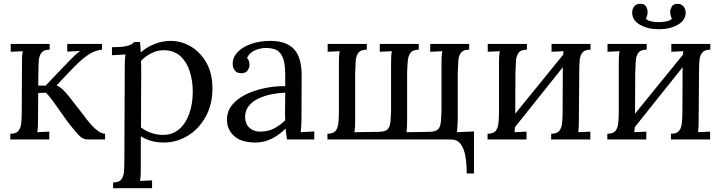

<svg xmlns="http://www.w3.org/2000/svg" viewBox="-20 -730 3782 1005"><path d="M34 0V-30Q65 -30 77 -45.5Q89 -61 91.5 -88.5Q94 -116 94 -152L95 -394Q95 -414 95.5 -429.5Q96 -445 99 -462Q83 -461 67.5 -460.5Q52 -460 36 -459V-500H240V-470Q210 -470 197.5 -454.5Q185 -439 183 -411.5Q181 -384 181 -348L180 -282H219L341 -410Q358 -427 372 -440.5Q386 -454 400 -463L332 -460V-500H514V-470Q480 -467 450.5 -448.5Q421 -430 396.5 -407Q372 -384 354 -365L276 -283Q296 -274 310 -260Q324 -246 338 -229L409 -138Q414 -132 426.5 -115Q439 -98 456.5 -78Q474 -58 493.5 -44Q513 -30 530 -30V0H439Q411 0 386 -29Q361 -58 333 -94Q294 -148 267 -187Q240 -226 220 -245L180 -243L179 -106Q179 -86 178.5 -70.5Q178 -55 175 -38Q191 -39 206.5 -39.5Q222 -40 238 -41V0Z M572 255V225Q603 225 615 209.5Q627 194 629 166.5Q631 139 631 103L633 -380Q633 -396 633.5 -412Q634 -428 637 -445Q619 -444 601.5 -443Q584 -442 566 -441V-483Q610 -483 632.5 -487Q655 -491 665.5 -497Q676 -503 683 -510H713Q714 -500 715 -486.5Q716 -473 717 -456Q747 -483 788.5 -499.5Q830 -516 872 -516Q930 -516 980 -486Q1030 -456 1061 -400.5Q1092 -345 1092 -268Q1092 -183 1056.5 -119Q1021 -55 963 -19.5Q905 16 837 16Q768 16 717 -17V149Q717 169 716.5 184.5Q716 200 713 217Q729 216 744.5 215.5Q760 215 776 214V255ZM835 -24Q883 -24 917.5 -53.5Q952 -83 970.5 -134.5Q989 -186 989 -252Q989 -306 973.5 -355.5Q958 -405 924.5 -436Q891 -467 836 -467Q802 -467 770.5 -450.5Q739 -434 718 -411Q718 -407 718.5 -399.5Q719 -392 719 -373.5Q719 -355 719 -318.5Q719 -282 718.5 -220Q718 -158 718 -63Q769 -24 835 -24Z M1482 0Q1479 -17 1478 -30Q1477 -43 1475 -57Q1441 -23 1401.5 -3.5Q1362 16 1318 16Q1242 16 1205 -18.5Q1168 -53 1168 -103Q1168 -149 1196.5 -182.5Q1225 -216 1270.5 -237.5Q1316 -259 1369.5 -269.5Q1423 -280 1473 -279V-341Q1473 -376 1467 -407Q1461 -438 1441 -458Q1421 -478 1377 -479Q1348 -480 1317.5 -468Q1287 -456 1273 -427Q1281 -419 1283.5 -408.5Q1286 -398 1286 -389Q1286 -377 1276 -361.5Q1266 -346 1241 -347Q1220 -347 1209 -361.5Q1198 -376 1198 -396Q1198 -430 1223.5 -457Q1249 -484 1294 -500Q1339 -516 1396 -516Q1480 -516 1520 -471.5Q1560 -427 1559 -331Q1559 -275 1558.5 -218.5Q1558 -162 1558 -106Q1558 -90 1557 -74Q1556 -58 1554 -38Q1572 -39 1589.5 -40Q1607 -41 1625 -42V0ZM1473 -245Q1439 -244 1401.5 -236.5Q1364 -229 1332.5 -214Q1301 -199 1281.5 -174.5Q1262 -150 1263 -115Q1265 -78 1287.5 -59.5Q1310 -41 1341 -41Q1382 -41 1412.5 -56.5Q1443 -72 1473 -100Q1472 -111 1472 -124Q1472 -137 1472 -151Q1472 -156 1472.5 -183Q1473 -210 1473 -245Z M2423 178Q2423 128 2416 87.5Q2409 47 2391 23.5Q2373 0 2340 0H1694V-30Q1725 -30 1737 -45.5Q1749 -61 1751.5 -88.5Q1754 -116 1754 -152V-394Q1754 -414 1754.5 -429.5Q1755 -445 1758 -462L1695 -459V-500H1900V-470Q1869 -470 1856.5 -454.5Q1844 -439 1842 -411.5Q1840 -384 1839 -348V-106Q1839 -86 1838.5 -70.5Q1838 -55 1835 -38L1966 -40Q1997 -41 2009 -53.5Q2021 -66 2023.5 -91Q2026 -116 2027 -152V-394Q2027 -414 2027.5 -429.5Q2028 -445 2031 -462L1968 -459V-500H2172V-470Q2142 -470 2129.5 -454.5Q2117 -439 2114.5 -411.5Q2112 -384 2111 -348V-106Q2111 -86 2110.5 -70.5Q2110 -55 2108 -38L2230 -40Q2261 -41 2273 -53.5Q2285 -66 2287.5 -91Q2290 -116 2291 -152V-394Q2291 -414 2291.5 -429.5Q2292 -445 2295 -462L2232 -459V-500H2436V-470Q2406 -470 2393.5 -454.5Q2381 -439 2379 -411.5Q2377 -384 2376 -348V-106Q2375 -86 2374.5 -70.5Q2374 -55 2371 -38L2461 -42V178Z M2738 -470Q2707 -470 2695 -454.5Q2683 -439 2681 -411.5Q2679 -384 2678 -348L2677 -135L2928 -444Q2928 -453 2930 -462L2867 -459V-500H3071V-470Q3041 -470 3028.5 -454.5Q3016 -439 3014 -411.5Q3012 -384 3012 -348L3010 -106Q3010 -86 3009.5 -70.5Q3009 -55 3007 -38L3070 -41V0H2865V-30Q2896 -30 2908 -45.5Q2920 -61 2922.5 -88.5Q2925 -116 2925 -152L2926 -378L2676 -65Q2675 -51 2673 -38L2736 -41V0H2532V-30Q2563 -30 2575 -45.5Q2587 -61 2589.5 -88.5Q2592 -116 2592 -152V-394Q2592 -414 2592.5 -429.5Q2593 -445 2596 -462L2533 -459V-500H2738Z M3365 -470Q3334 -470 3322 -454.5Q3310 -439 3308 -411.5Q3306 -384 3305 -348L3304 -135L3555 -444Q3555 -453 3557 -462L3494 -459V-500H3698V-470Q3668 -470 3655.5 -454.5Q3643 -439 3641 -411.5Q3639 -384 3639 -348L3637 -106Q3637 -86 3636.5 -70.5Q3636 -55 3634 -38L3697 -41V0H3492V-30Q3523 -30 3535 -45.5Q3547 -61 3549.5 -88.5Q3552 -116 3552 -152L3553 -378L3303 -65Q3302 -51 3300 -38L3363 -41V0H3159V-30Q3190 -30 3202 -45.5Q3214 -61 3216.5 -88.5Q3219 -116 3219 -152V-394Q3219 -414 3219.5 -429.5Q3220 -445 3223 -462L3160 -459V-500H3365ZM3429 -577Q3371 -577 3330 -600.5Q3289 -624 3289 -664Q3289 -682 3299 -695.5Q3309 -709 3328 -710Q3354 -711 3362 -695.5Q3370 -680 3370 -669Q3370 -650 3361 -633Q3366 -623 3387.5 -618.5Q3409 -614 3429 -614Q3449 -614 3470 -618.5Q3491 -623 3497 -633Q3492 -641 3490 -651Q3488 -661 3488 -669Q3488 -680 3496.5 -695.5Q3505 -711 3530 -710Q3548 -709 3558.5 -695.5Q3569 -682 3569 -664Q3569 -624 3528 -600.5Q3487 -577 3429 -577Z"/></svg>

Font: Lora
Style: Regular
Weight: 400
Designer: Olga Karpushina, Alexei Vanyashin (Cyrillic)
Foundry: Cyreal
Version: Version 3.005; ttfautohint (v1.8.4.7-5d5b)